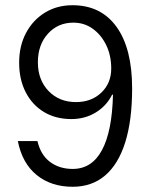

<svg xmlns="http://www.w3.org/2000/svg" viewBox="-20 -705 590 735"><path d="M258.3 10Q175.8 10 120.4 -35Q65 -80 48.3 -165H123.3Q135.8 -111.7 171.7 -85Q207.5 -58.3 258.3 -58.3Q331.7 -58.3 370.4 -130.4Q409.2 -202.5 412.5 -342.5H409.2Q387.5 -299.2 346.2 -274.2Q305 -249.2 253.3 -249.2Q193.3 -249.2 148.3 -276.2Q103.3 -303.3 78.3 -352.1Q53.3 -400.8 53.3 -465Q53.3 -529.2 79.6 -578.8Q105.8 -628.3 152.1 -656.7Q198.3 -685 257.5 -685Q366.7 -685 426.2 -602.1Q485.8 -519.2 485.8 -366.7Q485.8 -245 459.6 -160.8Q433.3 -76.7 382.5 -33.3Q331.7 10 258.3 10ZM270.8 -314.2Q330 -314.2 367.9 -350.4Q405.8 -386.7 405.8 -442.5Q405.8 -492.5 386.7 -532.1Q367.5 -571.7 335 -595Q302.5 -618.3 260.8 -618.3Q201.7 -618.3 163.3 -575.8Q125 -533.3 125 -466.7Q125 -399.2 165.8 -356.7Q206.7 -314.2 270.8 -314.2Z"/></svg>

Font: Funnel Sans Light
Style: Regular
Weight: 300
Designer: NORD ID, Kristian Moeller
Foundry: Dicotype
Version: Version 1.000